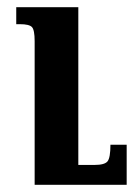

<svg xmlns="http://www.w3.org/2000/svg" viewBox="-20 -512 382 532"><path d="M331 -111V0H76V-398Q76 -429 68.5 -437Q61 -445 35 -445H25V-492H197V-55H242Q270 -55 278 -65Q286 -75 286 -111Z"/></svg>

Font: Noto Serif Armenian ExtraCondensed
Style: Bold
Weight: 700
Width: 2
Designer: Monotype Design Team
Foundry: Monotype Imaging Inc.
Version: Version 2.008; ttfautohint (v1.8.4.7-5d5b)